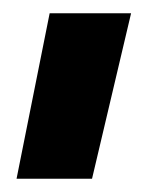

<svg xmlns="http://www.w3.org/2000/svg" viewBox="-20 -147 218 290"><path d="M5 123H119L178 -127H55Z"/></svg>

Font: TitilliumText22L
Style: 800 wt
Weight: 800
Designer: Campivisivi
Foundry: Campivisivi
Version: 1.000